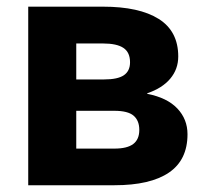

<svg xmlns="http://www.w3.org/2000/svg" viewBox="-20 -548 605 568"><path d="M63.5 0V-528.3H284.2Q392.1 -528.3 449.7 -491.9Q507.3 -455.6 507.3 -380.9Q507.3 -343.3 483.6 -315.2Q460 -287.1 415.5 -272V-270.5Q474.6 -258.8 504.6 -227.1Q534.7 -195.3 534.7 -150.9Q534.7 -74.7 479.7 -37.4Q424.8 0 318.4 0ZM205.6 -220.2V-108.4H318.4Q356.4 -108.4 374.3 -122.1Q392.1 -135.7 392.1 -163.6Q392.1 -191.4 375.2 -205.8Q358.4 -220.2 318.4 -220.2ZM205.6 -313H288.1Q328.1 -313 346.4 -325.4Q364.7 -337.9 364.7 -363.8Q364.7 -393.1 345.2 -406.2Q325.7 -419.4 284.2 -419.4H205.6Z"/></svg>

Font: Roboto Web
Style: Bold
Weight: 700
Designer: Google
Version: Version 1.200310; 2013